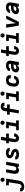

<svg xmlns="http://www.w3.org/2000/svg" viewBox="3354 -4224 1018 7915"><g transform="rotate(-90 3862.5 -266.0)"><path d="M129 223Q102 223 76 220Q50 217 25.5 209Q1 201 -19.5 187Q-40 173 -53.5 152.5Q-67 132 -72.5 106.5Q-78 81 -73 54V53H59Q56 68 63 81Q70 94 82 101Q94 108 108.5 110.5Q123 113 137 113Q157 113 176.5 103.5Q196 94 209.5 77Q223 60 229.5 40Q236 20 240 0L308 -410H181V-520H460L371 18Q366 46 356.5 73.5Q347 101 330 125.5Q313 150 289.5 169.5Q266 189 239 201.5Q212 214 184 218.5Q156 223 129 223ZM410 -585Q390 -585 371 -592.5Q352 -600 340.5 -615Q329 -630 326 -650Q323 -670 326 -690Q328 -705 335.5 -718Q343 -731 355.5 -739.5Q368 -748 382 -751.5Q396 -755 410 -755Q430 -755 448.5 -747.5Q467 -740 478.5 -725Q490 -710 493.5 -690Q497 -670 493 -650Q491 -635 484 -622Q477 -609 464.5 -600.5Q452 -592 438 -588.5Q424 -585 410 -585Z M800 8Q771 8 745 -0.5Q719 -9 700.5 -27Q682 -45 671.5 -70Q661 -95 657 -122Q653 -149 655 -177.5Q657 -206 661 -234L709 -520H842L791 -216Q788 -196 788.5 -176Q789 -156 796.5 -139Q804 -122 821 -112Q838 -102 858 -102Q876 -102 894 -107Q912 -112 927 -124Q942 -136 951 -153.5Q960 -171 963 -188L1018 -520H1151L1065 0H932L945 -79Q933 -59 917.5 -42.5Q902 -26 883 -14Q864 -2 842.5 3Q821 8 800 8Z M1452 8Q1426 8 1401 5.5Q1376 3 1352 -3Q1328 -9 1306.5 -20Q1285 -31 1269.5 -49Q1254 -67 1247 -91Q1240 -115 1244 -140L1245 -147H1375V-146Q1373 -136 1378 -128Q1383 -120 1390 -115.5Q1397 -111 1406 -108Q1415 -105 1424 -103.5Q1433 -102 1442 -101.5Q1451 -101 1461 -101Q1470 -101 1479.5 -101.5Q1489 -102 1497.5 -103Q1506 -104 1515.5 -106.5Q1525 -109 1533 -113Q1541 -117 1548.5 -124.5Q1556 -132 1557 -141Q1559 -154 1551.5 -165Q1544 -176 1533.5 -182.5Q1523 -189 1511 -193Q1499 -197 1486.5 -200.5Q1474 -204 1461.5 -207Q1449 -210 1437 -214.5Q1425 -219 1414 -224Q1403 -229 1392 -235Q1381 -241 1370.5 -248Q1360 -255 1351 -263.5Q1342 -272 1334 -281.5Q1326 -291 1319 -301Q1312 -311 1307 -322.5Q1302 -334 1299 -346.5Q1296 -359 1295 -372Q1294 -385 1297 -399Q1300 -421 1312.5 -442Q1325 -463 1344 -478.5Q1363 -494 1385.5 -503.5Q1408 -513 1430.5 -518.5Q1453 -524 1476 -526Q1499 -528 1521 -528Q1546 -528 1570.5 -525.5Q1595 -523 1618.5 -516.5Q1642 -510 1663 -499Q1684 -488 1699 -470Q1714 -452 1720 -428.5Q1726 -405 1722 -380L1720 -373H1590L1591 -374Q1593 -388 1584 -397.5Q1575 -407 1563.5 -411.5Q1552 -416 1538.5 -417.5Q1525 -419 1512 -419Q1500 -419 1487.5 -418Q1475 -417 1462 -413Q1449 -409 1438 -400.5Q1427 -392 1425 -380Q1422 -367 1429.5 -356Q1437 -345 1447.5 -338Q1458 -331 1470 -327Q1482 -323 1494.5 -319.5Q1507 -316 1519.5 -313Q1532 -310 1544 -306Q1556 -302 1567.5 -296.5Q1579 -291 1590 -285Q1601 -279 1611 -272Q1621 -265 1630.5 -256.5Q1640 -248 1648 -239Q1656 -230 1662.5 -219.5Q1669 -209 1674.5 -197.5Q1680 -186 1682.5 -173.5Q1685 -161 1686 -148Q1687 -135 1685 -122Q1681 -99 1667.5 -77.5Q1654 -56 1634.5 -40.5Q1615 -25 1592 -16Q1569 -7 1545.5 -1.5Q1522 4 1498.5 6Q1475 8 1452 8Z M2121 8Q2091 8 2063.5 0.5Q2036 -7 2015.5 -24.5Q1995 -42 1982 -67Q1969 -92 1964 -120Q1959 -148 1960.5 -177.5Q1962 -207 1967 -236L1996 -410H1914V-520H2014L2049 -735H2182L2147 -520H2317V-410H2129L2097 -218Q2095 -207 2093.5 -195Q2092 -183 2092 -171.5Q2092 -160 2093.5 -149Q2095 -138 2098.5 -127.5Q2102 -117 2110.5 -109.5Q2119 -102 2131 -102Q2145 -102 2157 -112.5Q2169 -123 2176.5 -136.5Q2184 -150 2188 -164Q2192 -178 2194 -192H2326Q2322 -167 2313.5 -142.5Q2305 -118 2292.5 -95Q2280 -72 2261 -52Q2242 -32 2219 -18Q2196 -4 2171 2Q2146 8 2121 8Z M2856 0H2454L2453 -110H2603L2653 -410H2534V-520H2805L2737 -110H2856ZM2761 -585Q2741 -585 2722 -592.5Q2703 -600 2691.5 -615Q2680 -630 2677 -650Q2674 -670 2677 -690Q2679 -705 2686.5 -718Q2694 -731 2706.5 -739.5Q2719 -748 2733 -751.5Q2747 -755 2761 -755Q2781 -755 2799.5 -747.5Q2818 -740 2829.5 -725Q2841 -710 2844.5 -690Q2848 -670 2844 -650Q2842 -635 2835 -622Q2828 -609 2815.5 -600.5Q2803 -592 2789 -588.5Q2775 -585 2761 -585Z M3144 0 3205 -372H3093L3094 -483H3224L3239 -578Q3243 -600 3250.5 -621.5Q3258 -643 3271 -663Q3284 -683 3301.5 -699Q3319 -715 3340 -725Q3361 -735 3384 -739Q3407 -743 3429 -743Q3451 -743 3472.5 -740Q3494 -737 3513 -729.5Q3532 -722 3548.5 -709Q3565 -696 3575 -678Q3585 -660 3588 -639Q3591 -618 3587 -596V-591H3455V-592Q3456 -600 3454.5 -608Q3453 -616 3448 -622Q3443 -628 3435.5 -630.5Q3428 -633 3420 -633Q3409 -633 3399 -624Q3389 -615 3383.5 -604.5Q3378 -594 3375 -582.5Q3372 -571 3370 -560L3358 -483H3514L3513 -372H3339L3278 0Z M4056 0H3654L3653 -110H3803L3853 -410H3734V-520H4005L3937 -110H4056ZM3961 -585Q3941 -585 3922 -592.5Q3903 -600 3891.5 -615Q3880 -630 3877 -650Q3874 -670 3877 -690Q3879 -705 3886.5 -718Q3894 -731 3906.5 -739.5Q3919 -748 3933 -751.5Q3947 -755 3961 -755Q3981 -755 3999.5 -747.5Q4018 -740 4029.5 -725Q4041 -710 4044.5 -690Q4048 -670 4044 -650Q4042 -635 4035 -622Q4028 -609 4015.5 -600.5Q4003 -592 3989 -588.5Q3975 -585 3961 -585Z M4450 8Q4418 8 4387 2Q4356 -4 4330 -18.5Q4304 -33 4285.5 -56.5Q4267 -80 4258 -109Q4249 -138 4248.5 -170Q4248 -202 4253 -234L4270 -334Q4275 -362 4285 -389Q4295 -416 4313 -439.5Q4331 -463 4355 -481Q4379 -499 4406.5 -509.5Q4434 -520 4462 -524Q4490 -528 4517 -528Q4546 -528 4574 -524.5Q4602 -521 4627 -511Q4652 -501 4673 -484.5Q4694 -468 4707 -445Q4720 -422 4723.5 -394Q4727 -366 4723 -338L4721 -328H4589L4590 -332Q4593 -350 4588.5 -367.5Q4584 -385 4572 -396.5Q4560 -408 4543 -413Q4526 -418 4508 -418Q4489 -418 4469 -411Q4449 -404 4434.5 -389Q4420 -374 4411.5 -354.5Q4403 -335 4400 -316L4383 -216Q4380 -195 4381 -174Q4382 -153 4391.5 -136Q4401 -119 4420 -110.5Q4439 -102 4460 -102Q4478 -102 4496.5 -107.5Q4515 -113 4530 -125.5Q4545 -138 4554 -155.5Q4563 -173 4566 -191V-192H4698V-190Q4694 -163 4683 -136Q4672 -109 4654 -85Q4636 -61 4612.5 -42.5Q4589 -24 4562 -12.5Q4535 -1 4506.5 3.5Q4478 8 4450 8Z M4995 8Q4972 8 4950 5Q4928 2 4908.5 -6Q4889 -14 4873.5 -28Q4858 -42 4848.5 -61Q4839 -80 4837 -102Q4835 -124 4839 -147Q4844 -176 4857.5 -203.5Q4871 -231 4894.5 -252.5Q4918 -274 4946 -287.5Q4974 -301 5003 -308.5Q5032 -316 5061 -319Q5090 -322 5119 -322H5187L5189 -335Q5192 -353 5188.5 -370Q5185 -387 5173.5 -398.5Q5162 -410 5144.5 -414.5Q5127 -419 5110 -419Q5095 -419 5079.5 -417Q5064 -415 5050 -408.5Q5036 -402 5024.5 -390Q5013 -378 5011 -363H4881Q4885 -388 4897 -412Q4909 -436 4927.5 -456.5Q4946 -477 4969 -491Q4992 -505 5017 -513.5Q5042 -522 5067.5 -525Q5093 -528 5119 -528Q5148 -528 5177.5 -523.5Q5207 -519 5232.5 -507.5Q5258 -496 5277.5 -476.5Q5297 -457 5308.5 -431.5Q5320 -406 5321 -376.5Q5322 -347 5317 -317L5265 0H5134L5149 -92Q5137 -71 5121 -51.5Q5105 -32 5085 -18.5Q5065 -5 5041 1.5Q5017 8 4995 8ZM5051 -101Q5072 -101 5094 -109Q5116 -117 5132.5 -133.5Q5149 -150 5157 -171Q5165 -192 5169 -213H5119Q5105 -213 5091 -212.5Q5077 -212 5062.5 -209.5Q5048 -207 5033.5 -202.5Q5019 -198 5006 -190.5Q4993 -183 4982.5 -171Q4972 -159 4970 -145Q4968 -136 4972 -128Q4976 -120 4983 -115Q4990 -110 4998 -107.5Q5006 -105 5015.5 -103.5Q5025 -102 5033.5 -101.5Q5042 -101 5051 -101Z M5721 8Q5691 8 5663.5 0.5Q5636 -7 5615.5 -24.5Q5595 -42 5582 -67Q5569 -92 5564 -120Q5559 -148 5560.5 -177.5Q5562 -207 5567 -236L5596 -410H5514V-520H5614L5649 -735H5782L5747 -520H5917V-410H5729L5697 -218Q5695 -207 5693.5 -195Q5692 -183 5692 -171.5Q5692 -160 5693.5 -149Q5695 -138 5698.5 -127.5Q5702 -117 5710.5 -109.5Q5719 -102 5731 -102Q5745 -102 5757 -112.5Q5769 -123 5776.5 -136.5Q5784 -150 5788 -164Q5792 -178 5794 -192H5926Q5922 -167 5913.5 -142.5Q5905 -118 5892.5 -95Q5880 -72 5861 -52Q5842 -32 5819 -18Q5796 -4 5771 2Q5746 8 5721 8Z M6456 0H6054L6053 -110H6203L6253 -410H6134V-520H6405L6337 -110H6456ZM6361 -585Q6341 -585 6322 -592.5Q6303 -600 6291.5 -615Q6280 -630 6277 -650Q6274 -670 6277 -690Q6279 -705 6286.5 -718Q6294 -731 6306.5 -739.5Q6319 -748 6333 -751.5Q6347 -755 6361 -755Q6381 -755 6399.5 -747.5Q6418 -740 6429.5 -725Q6441 -710 6444.5 -690Q6448 -670 6444 -650Q6442 -635 6435 -622Q6428 -609 6415.5 -600.5Q6403 -592 6389 -588.5Q6375 -585 6361 -585Z M6767 0 6677 -520H6819L6859 -173Q6861 -162 6862.5 -150.5Q6864 -139 6865 -128Q6870 -139 6875.5 -150.5Q6881 -162 6885 -173L7041 -520H7183L6921 0Z M7395 8Q7372 8 7350 5Q7328 2 7308.5 -6Q7289 -14 7273.5 -28Q7258 -42 7248.5 -61Q7239 -80 7237 -102Q7235 -124 7239 -147Q7244 -176 7257.5 -203.5Q7271 -231 7294.5 -252.5Q7318 -274 7346 -287.5Q7374 -301 7403 -308.5Q7432 -316 7461 -319Q7490 -322 7519 -322H7587L7589 -335Q7592 -353 7588.5 -370Q7585 -387 7573.5 -398.5Q7562 -410 7544.5 -414.5Q7527 -419 7510 -419Q7495 -419 7479.5 -417Q7464 -415 7450 -408.5Q7436 -402 7424.5 -390Q7413 -378 7411 -363H7281Q7285 -388 7297 -412Q7309 -436 7327.5 -456.5Q7346 -477 7369 -491Q7392 -505 7417 -513.5Q7442 -522 7467.5 -525Q7493 -528 7519 -528Q7548 -528 7577.5 -523.5Q7607 -519 7632.5 -507.5Q7658 -496 7677.5 -476.5Q7697 -457 7708.5 -431.5Q7720 -406 7721 -376.5Q7722 -347 7717 -317L7665 0H7534L7549 -92Q7537 -71 7521 -51.5Q7505 -32 7485 -18.5Q7465 -5 7441 1.5Q7417 8 7395 8ZM7451 -101Q7472 -101 7494 -109Q7516 -117 7532.5 -133.5Q7549 -150 7557 -171Q7565 -192 7569 -213H7519Q7505 -213 7491 -212.5Q7477 -212 7462.5 -209.5Q7448 -207 7433.5 -202.5Q7419 -198 7406 -190.5Q7393 -183 7382.5 -171Q7372 -159 7370 -145Q7368 -136 7372 -128Q7376 -120 7383 -115Q7390 -110 7398 -107.5Q7406 -105 7415.5 -103.5Q7425 -102 7433.5 -101.5Q7442 -101 7451 -101Z"/></g></svg>

Font: Iosevka XBd Ex Obl
Style: Regular
Weight: 800
Width: 7
Italic angle: -9°
Monospace: yes
Designer: Belleve Invis
Foundry: Belleve Invis
Version: Version 32.5.0; ttfautohint (v1.8.4)